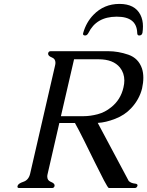

<svg xmlns="http://www.w3.org/2000/svg" viewBox="-20 -942 738 962"><path d="M578.6 -922.4Q655.8 -922.4 683.6 -867.7Q696.3 -842.3 696.3 -810.1Q696.3 -794.4 693.8 -777.3L693.4 -776.4Q690.4 -764.2 677.2 -764.2Q667.5 -764.2 667.5 -777.3Q665 -858.4 565.9 -858.4H563.5Q462.9 -857.9 423.3 -777.3Q416.5 -764.2 406.7 -764.2Q393.6 -764.2 396.5 -775.9L397 -777.3Q412.1 -830.6 448.2 -867.7Q501 -922.4 578.6 -922.4ZM351.1 -645 285.2 -359.9H398.4Q432.1 -359.9 469.2 -369.6Q506.3 -379.4 536.6 -404.3Q584.5 -441.9 598.6 -503.9Q603 -522 603 -538.6Q603 -575.7 581.1 -603.5Q547.4 -645 474.1 -645ZM625 -35.2Q636.2 -23.9 657.2 -22Q670.4 -20.5 668.9 -11.7L668.5 -10.3Q664.6 0 655.8 0H525.4Q521 0 501 -38.1Q481 -76.2 455.1 -128.9Q429.2 -181.6 401.9 -236.8Q374.5 -292 355.5 -325.7H277.3L218.8 -71.3Q216.8 -63.5 216.8 -57.6Q216.8 -38.1 233.9 -31.2Q253.9 -23.4 253.4 -13.2Q253.4 -11.7 253.4 -10.3Q251 0 241.2 0H75.7Q67.4 0 67.4 -6.8Q67.4 -8.3 67.9 -10.3Q70.8 -22.5 97.2 -31.2Q123.5 -40 130.9 -71.3L255.9 -613.8Q257.8 -621.6 257.8 -627.4Q257.8 -647 240.7 -653.8Q220.7 -661.6 221.2 -672.4Q221.2 -673.8 221.2 -675.3Q223.6 -685.5 233.9 -685.5H522Q572.3 -685.5 623 -668Q673.8 -650.4 691.4 -598.6Q698.2 -577.6 698.2 -552.2Q698.2 -527.8 691.9 -499Q678.2 -443.8 637.2 -399.9Q605 -365.2 557.1 -346.7Q509.3 -328.1 469.7 -326.2Z"/></svg>

Font: Caudex
Style: Italic
Weight: 400
Italic angle: -13°
Version: Version 1.04